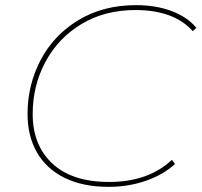

<svg xmlns="http://www.w3.org/2000/svg" viewBox="-20 -723 783 746"><path d="M87 -280Q87 -393 138 -490Q189 -587 285 -645Q381 -703 508 -703Q586 -703 647 -680Q708 -657 743 -615L729 -602Q656 -684 506 -684Q387 -684 296.5 -629.5Q206 -575 156.5 -482.5Q107 -390 107 -280Q107 -159 183.5 -87.5Q260 -16 404 -16Q556 -16 648 -102L660 -86Q616 -45 548 -21Q480 3 402 3Q302 3 231 -32Q160 -67 123.5 -131Q87 -195 87 -280Z"/></svg>

Font: Montserrat Alternates Thin
Style: Italic
Weight: 250
Italic angle: -11.3°
Designer: Julieta Ulanovsky
Foundry: Julieta Ulanovsky
Version: Version 7.200